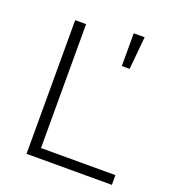

<svg xmlns="http://www.w3.org/2000/svg" viewBox="-132 -824 835 926"><g transform="rotate(20 285.5 -361.5)"><path d="M109 0V-686H165V-50H547V0ZM396 -555V-723H452L436 -555Z"/></g></svg>

Font: Archivo SemiExpanded Thin
Style: Regular
Weight: 250
Width: 6
Designer: Hector Gatti
Foundry: Omnibus-Type
Version: Version 2.001